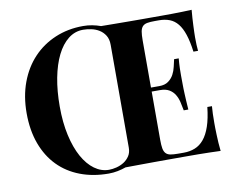

<svg xmlns="http://www.w3.org/2000/svg" viewBox="-80 -826 1154 944"><g transform="rotate(-10 497.5 -354.0)"><path d="M943.4 -140.1Q943.4 -129.9 943.6 -114.5Q943.8 -99.1 944.6 -80.6Q945.3 -62 946.5 -41.3Q947.8 -20.5 950.2 0Q925.8 -1 897.2 -1.7Q868.7 -2.4 839.4 -2.7Q810.1 -2.9 781.7 -2.9Q753.4 -2.9 729 -2.9Q709 -2.9 680.4 -2.9Q651.9 -2.9 618.2 -2.7Q584.5 -2.4 547.9 -2.2Q511.2 -2 475.6 -1.5Q456.5 5.4 434.6 9.8Q412.6 14.2 389.6 14.2Q311.5 14.2 247.6 -10.3Q183.6 -34.7 138.2 -81.1Q92.8 -127.4 67.9 -194.8Q43 -262.2 43 -348.1Q43 -432.1 68.6 -501Q94.2 -569.8 140.4 -618.9Q186.5 -668 250.5 -695.1Q314.5 -722.2 390.6 -722.2Q414.1 -722.2 435.8 -718Q457.5 -713.9 478 -706.5Q514.2 -706.1 550.5 -705.8Q586.9 -705.6 619.9 -705.3Q652.8 -705.1 680.9 -705.1Q709 -705.1 729 -705.1Q751 -705.1 776.9 -705.1Q802.7 -705.1 829.3 -705.3Q856 -705.6 881.8 -706.3Q907.7 -707 930.2 -708Q928.2 -687.5 927 -667.5Q925.8 -647.5 925 -629.6Q924.3 -611.8 923.8 -596.9Q923.3 -582 923.3 -571.8Q923.3 -551.8 924.1 -533.9Q924.8 -516.1 926.3 -503.9H903.3Q896.5 -555.2 885 -590.1Q873.5 -625 856.4 -646Q839.4 -667 816.2 -676Q793 -685.1 763.2 -685.1H742.2Q718.8 -685.1 704.1 -682.4Q689.5 -679.7 681.2 -670.9Q672.9 -662.1 669.9 -645.8Q667 -629.4 667 -602.1V-366.2H708.5Q736.8 -366.2 753.9 -378.7Q771 -391.1 780.8 -409.2Q790.5 -427.2 794.9 -447.5Q799.3 -467.8 803.2 -483.9H826.2Q823.7 -455.1 823.2 -434.8Q822.8 -414.6 822.8 -398.9Q822.8 -386.7 823 -376.5Q823.2 -366.2 823.2 -356Q823.2 -344.7 823.5 -333Q823.7 -321.3 824.5 -306.6Q825.2 -292 826.2 -272.9Q827.1 -253.9 829.1 -228H806.2Q802.2 -249.5 797.4 -270.5Q792.5 -291.5 782.2 -308.3Q772 -325.2 754.4 -335.7Q736.8 -346.2 708.5 -346.2H667V-106Q667 -78.6 669.9 -62.3Q672.9 -45.9 681.2 -37.1Q689.5 -28.3 704.1 -25.6Q718.8 -22.9 742.2 -22.9H771Q800.8 -22.9 826.2 -33Q851.6 -43 871.1 -66.4Q890.6 -89.8 903.8 -128.4Q917 -167 923.3 -224.1H946.3Q944.8 -208 944.1 -186.5Q943.4 -165 943.4 -140.1ZM508.3 -607.9Q508.3 -636.2 496.6 -654.8Q484.9 -673.3 467 -684.3Q449.2 -695.3 427.7 -699.7Q406.2 -704.1 386.7 -704.1Q346.2 -704.1 313.2 -678.2Q280.3 -652.3 257.1 -605.7Q233.9 -559.1 221.4 -494.4Q209 -429.7 209 -352.1Q209 -272 223.4 -207.8Q237.8 -143.6 262.9 -98.1Q288.1 -52.7 321.8 -28.3Q355.5 -3.9 394 -3.9Q411.6 -3.9 431.9 -9Q452.1 -14.2 469 -24.9Q485.8 -35.6 497.1 -52.7Q508.3 -69.8 508.3 -94.2Z"/></g></svg>

Font: SVN-Playfair Display
Style: Bold
Weight: 700
Designer: Claus Eggers Sørensen
Foundry: Claus Eggers Sørensen
Version: Version 1.004;PS 001.004;hotconv 1.0.70;makeotf.lib2.5.58329